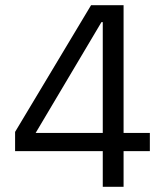

<svg xmlns="http://www.w3.org/2000/svg" viewBox="-20 -718 640 738"><path d="M375 0V-137H38V-211L330 -698H455V-207H556V-137H455V0ZM117 -207H375V-633H370Z"/></svg>

Font: IBM Plex Sans KR
Style: Regular
Weight: 400
Designer: Mike Abbink; Paul van der Laan; Pieter van Rosmalen; Wujin Sim; Chorong Kim; Dohee Lee;
Foundry: Sandoll Inc.
Version: Version 1.001